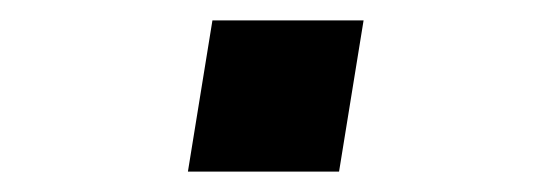

<svg xmlns="http://www.w3.org/2000/svg" viewBox="-20 -434 540 188"><path d="M164 -266 188 -414H336L312 -266Z"/></svg>

Font: Iosevka SS04 Medium Oblique
Style: Regular
Weight: 500
Italic angle: -9°
Monospace: yes
Designer: Belleve Invis
Foundry: Belleve Invis
Version: Version 19.0.0; ttfautohint (v1.8.4)